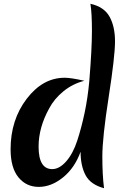

<svg xmlns="http://www.w3.org/2000/svg" viewBox="-20 -977 656 1015"><path d="M184 -202Q184 -83 256 -83Q294 -83 330 -124Q366 -165 388.5 -234Q411 -303 427.5 -381.5Q444 -460 452 -548Q466 -718 466 -813.5Q466 -909 458 -957Q530 -941 559 -889Q588 -837 588 -758Q588 -679 554.5 -464Q521 -249 521 -150Q521 -51 530 18Q459 -1 432.5 -50.5Q406 -100 406 -175Q375 -89 313 -39Q251 11 185 11Q119 11 77.5 -39.5Q36 -90 36 -188Q36 -343 121 -454.5Q206 -566 322 -566Q355 -566 426 -550Q364 -534 315.5 -494.5Q267 -455 240 -404Q184 -303 184 -202Z"/></svg>

Font: MeriendaOneRegular
Style: Regular
Weight: 400
Designer: Eduardo Rodriguez Tunni
Foundry: Eduardo Rodriguez Tunni
Version: Version 1.001